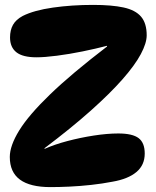

<svg xmlns="http://www.w3.org/2000/svg" viewBox="-20 -757 639 784"><path d="M20 -116Q20 -162 58.5 -224.5Q97 -287 184.5 -371.5Q272 -456 417 -567V-570Q371 -558 317 -547Q263 -536 212.5 -529.5Q162 -523 129 -523Q73 -523 47 -543.5Q21 -564 21 -604Q21 -634 33 -655.5Q45 -677 73 -692Q119 -715 196 -726Q273 -737 360 -737Q436 -737 484.5 -726.5Q533 -716 556 -689Q579 -662 579 -613Q579 -581 555 -536Q531 -491 480.5 -433.5Q430 -376 351 -305.5Q272 -235 162 -152V-149Q202 -167 255 -181Q308 -195 363 -203.5Q418 -212 463 -212Q521 -212 546 -193Q571 -174 571 -130Q571 -83 537 -54.5Q503 -26 439 -15Q398 -7 352.5 -2Q307 3 264 5Q221 7 186 7Q103 7 61.5 -23.5Q20 -54 20 -116Z"/></svg>

Font: DynaPuff Medium
Style: Regular
Weight: 500
Version: Version 2.000